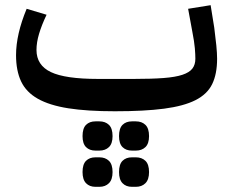

<svg xmlns="http://www.w3.org/2000/svg" viewBox="-20 -418 898 742"><path d="M424 12Q317 12 244 0.5Q171 -11 126 -36.5Q81 -62 61.5 -103.5Q42 -145 42 -205Q42 -285 83 -384L160 -361Q141 -321 131 -287.5Q121 -254 121 -225Q121 -166 176.5 -139.5Q232 -113 358 -113H498Q567 -113 612.5 -116.5Q658 -120 685 -129Q712 -138 723.5 -153Q735 -168 735 -191Q735 -207 733 -231.5Q731 -256 723 -297L707 -384L794 -398L808 -311Q813 -273 816 -242.5Q819 -212 819 -191Q819 -132 800 -93Q781 -54 735.5 -31Q690 -8 614 2Q538 12 424 12ZM490 304Q467 304 453.5 290Q440 276 440 247Q440 217 453.5 203.5Q467 190 490 190H505Q528 190 542 203.5Q556 217 556 247Q556 276 542 290Q528 304 505 304ZM490 164Q467 164 453.5 150.5Q440 137 440 108Q440 78 453.5 64.5Q467 51 490 51H505Q528 51 542 64.5Q556 78 556 108Q556 137 542 150.5Q528 164 505 164ZM349 304Q326 304 312.5 290Q299 276 299 247Q299 217 312.5 203.5Q326 190 349 190H364Q387 190 401 203.5Q415 217 415 247Q415 276 401 290Q387 304 364 304ZM349 164Q326 164 312.5 150.5Q299 137 299 108Q299 78 312.5 64.5Q326 51 349 51H364Q387 51 401 64.5Q415 78 415 108Q415 137 401 150.5Q387 164 364 164Z"/></svg>

Font: IBM Plex Arabic Medium
Style: Regular
Weight: 500
Designer: Mike Abbink, Paul van der Laan, Pieter van Rosmalen, Wael Morcos, Khajak Apelian
Foundry: Bold Monday
Version: Version 1.0